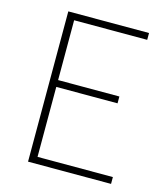

<svg xmlns="http://www.w3.org/2000/svg" viewBox="-109 -811 780 896"><g transform="rotate(15 281.0 -363.0)"><path d="M110 0H511V-33H147V-371H443V-404H147V-693H500V-726H110Z"/></g></svg>

Font: Source Han Sans JP VF
Style: Regular
Weight: 250
Designer: Ryoko NISHIZUKA 西塚涼子 (kana, bopomofo & ideographs); Paul D. Hunt (Latin, Greek & Cyrillic); Sandoll Communications 산돌커뮤니
Foundry: Adobe
Version: Version 2.004;hotconv 1.0.118;makeotfexe 2.5.65603